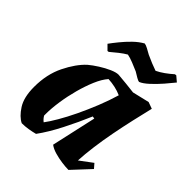

<svg xmlns="http://www.w3.org/2000/svg" viewBox="-190 -778 904 904"><g transform="rotate(45 262.0 -325.5)"><path d="M105 12Q76 -2 50.5 -41.5Q25 -81 25 -150Q25 -234 57 -299Q89 -364 129 -401Q148 -417 174 -433.5Q200 -450 225 -461Q250 -472 266 -472Q293 -470 320 -467Q347 -464 373 -461L457 -481L490 -469Q479 -424 466.5 -369Q454 -314 443 -257Q432 -200 425 -146.5Q418 -93 416 -51L479 -98L498 -76L416 12Q397 12 371.5 8.5Q346 5 321.5 -2Q297 -9 281 -21L331 -245L319 -247Q291 -181 257 -114.5Q223 -48 188 0Q169 5 147.5 8.5Q126 12 105 12ZM175 -64Q191 -85 213 -122.5Q235 -160 257.5 -207Q280 -254 300.5 -305Q321 -356 335 -404Q315 -413 292 -418Q269 -423 247 -424Q226 -400 209.5 -361Q193 -322 180.5 -276Q168 -230 161 -183Q154 -136 154 -96V-88Q162 -74 175 -64ZM150 -514 126 -538Q139 -556 158.5 -580Q178 -604 201 -626.5Q224 -649 249 -663Q258 -662 272 -654.5Q286 -647 300 -639Q319 -630 340 -621.5Q361 -613 376 -608Q395 -617 414.5 -631Q434 -645 452 -661L460 -662L486 -640Q471 -621 448 -594.5Q425 -568 400.5 -545.5Q376 -523 358 -516Q353 -516 339.5 -523.5Q326 -531 312 -540Q292 -549 269 -558Q246 -567 230 -570Q214 -561 193.5 -545Q173 -529 157 -515Z"/></g></svg>

Font: Labrada
Style: Bold Italic
Weight: 700
Italic angle: -7°
Designer: Mercedes Jáuregui
Foundry: Omnibus-Type Team
Version: Version 1.000; ttfautohint (v1.8.4.7-5d5b)